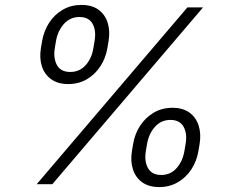

<svg xmlns="http://www.w3.org/2000/svg" viewBox="-20 -758 959 790"><path d="M260.7 -412.1Q218.3 -412.1 190.7 -431.9Q163.1 -451.7 152.3 -485.4Q141.6 -519 148.4 -560.5L153.3 -589.4Q160.6 -631.3 182.6 -665Q204.6 -698.7 238.8 -718.3Q272.9 -737.8 314.9 -737.8Q357.9 -737.8 385 -718.3Q412.1 -698.7 422.9 -664.8Q433.6 -630.9 426.8 -589.4L421.9 -560.5Q415 -519 393.1 -485.4Q371.1 -451.7 337.4 -431.9Q303.7 -412.1 260.7 -412.1ZM269 -461.9Q307.6 -461.9 332.8 -490.2Q357.9 -518.6 364.3 -560.5L369.1 -589.4Q376.5 -631.8 361.1 -659.9Q345.7 -688 306.6 -688Q268.6 -688 243.2 -659.7Q217.8 -631.3 210.4 -589.4L205.6 -560.5Q198.7 -518.6 214.4 -490.2Q230 -461.9 269 -461.9ZM635.3 11.7Q592.3 11.7 564.9 -8.1Q537.6 -27.8 526.9 -61.5Q516.1 -95.2 522.9 -136.7L527.8 -166Q534.7 -207.5 556.9 -241.2Q579.1 -274.9 613 -294.7Q647 -314.5 689.5 -314.5Q732.4 -314.5 759.5 -294.7Q786.6 -274.9 797.4 -241.2Q808.1 -207.5 801.3 -165.5L796.4 -136.7Q789.6 -95.2 767.6 -61.5Q745.6 -27.8 711.7 -8.1Q677.7 11.7 635.3 11.7ZM643.6 -38.1Q682.1 -38.1 707 -66.7Q731.9 -95.2 738.8 -136.7L743.7 -166Q751 -208 735.4 -236.3Q719.7 -264.6 681.2 -264.6Q643.1 -264.6 617.7 -236.3Q592.3 -208 585 -165.5L580.1 -136.7Q573.2 -94.7 588.9 -66.4Q604.5 -38.1 643.6 -38.1ZM130.9 0 751 -727.5H815.4L195.3 0Z"/></svg>

Font: Inter 17pt Light
Style: Italic
Weight: 300
Italic angle: -9.3988°
Version: Version 4.001;git-66647c0bb